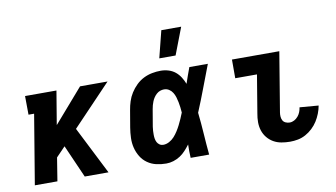

<svg xmlns="http://www.w3.org/2000/svg" viewBox="-76 -933 1952 1114"><g transform="rotate(-10 900.0 -375.5)"><path d="M342 0 257 -193 203 -137 181 0H48L116 -410H83L82 -520H267L234 -322L406 -520H568L340 -281L482 0Z M822 8Q792 8 763.5 1.5Q735 -5 711.5 -21.5Q688 -38 673 -62.5Q658 -87 651 -115Q644 -143 645 -173.5Q646 -204 651 -234L668 -334Q672 -359 680 -384Q688 -409 702.5 -432Q717 -455 737 -474.5Q757 -494 781 -506Q805 -518 831 -523Q857 -528 882 -528Q906 -528 928.5 -521Q951 -514 968 -500Q985 -486 997 -467Q1009 -448 1017 -427Q1025 -450 1033 -473.5Q1041 -497 1050 -520H1159Q1133 -453 1107.5 -385Q1082 -317 1054 -250Q1061 -188 1065 -125Q1069 -62 1075 0H966Q965 -20 964.5 -39.5Q964 -59 965 -79Q952 -62 937 -45.5Q922 -29 903.5 -17Q885 -5 864 1.5Q843 8 822 8ZM823 -102Q841 -102 858.5 -111.5Q876 -121 888.5 -135Q901 -149 911.5 -165.5Q922 -182 930.5 -199Q939 -216 946.5 -233Q954 -250 961 -268Q960 -284 958 -299.5Q956 -315 953 -330.5Q950 -346 945.5 -360.5Q941 -375 933 -388Q925 -401 912 -409.5Q899 -418 882 -418Q871 -418 859.5 -414Q848 -410 838.5 -401.5Q829 -393 822 -382.5Q815 -372 810.5 -361Q806 -350 803 -339Q800 -328 798 -316L781 -216Q779 -204 778.5 -192Q778 -180 778 -168.5Q778 -157 780 -145.5Q782 -134 787 -124.5Q792 -115 801.5 -108.5Q811 -102 823 -102ZM887 -600 927 -759H1044L983 -600Z M1551 8Q1525 8 1500 3.5Q1475 -1 1454 -13Q1433 -25 1417.5 -44Q1402 -63 1394.5 -86.5Q1387 -110 1387 -135.5Q1387 -161 1392 -187L1429 -410H1301V-520H1580L1522 -169Q1520 -157 1521 -144.5Q1522 -132 1527.5 -122Q1533 -112 1544.5 -107Q1556 -102 1568 -102Q1582 -102 1595 -109Q1608 -116 1617.5 -127.5Q1627 -139 1632 -152Q1637 -165 1639 -179L1750 -170Q1746 -147 1737 -124Q1728 -101 1715 -80.5Q1702 -60 1683.5 -42.5Q1665 -25 1643 -13Q1621 -1 1597.5 3.5Q1574 8 1551 8Z"/></g></svg>

Font: Iosevka HT Extrabold Extended
Style: Italic
Weight: 800
Width: 7
Italic angle: -9°
Monospace: yes
Designer: Belleve Invis
Foundry: Belleve Invis
Version: Version 32.3.0; ttfautohint (v1.8.4)